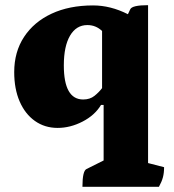

<svg xmlns="http://www.w3.org/2000/svg" viewBox="-20 -483 675 743"><path d="M299 240Q299 178 315 171L381 138V-77H371Q347 -37 299.5 -12.5Q252 12 203 12Q153 12 115 -15Q77 -42 56 -90.5Q35 -139 35 -204Q35 -282 73 -340Q111 -398 179.5 -430Q248 -462 340 -462Q408 -462 475 -428L484 -447Q491 -463 553 -463V148L615 164Q615 186 610.5 203Q606 220 595 240ZM302 -98Q328 -98 345.5 -112Q363 -126 375 -142V-363Q351 -386 318 -386Q275 -386 251 -345Q227 -304 227 -230Q227 -98 302 -98Z"/></svg>

Font: Petrona Black
Style: Regular
Weight: 900
Designer: Ringo R. Seeber
Foundry: Ringo R. Seeber
Version: Version 2.001; ttfautohint (v1.8.3)